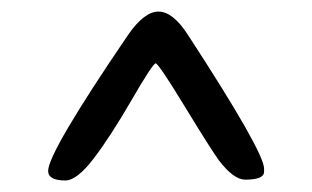

<svg xmlns="http://www.w3.org/2000/svg" viewBox="-20 -690 541 333"><path d="M438 -397.5V-392.1Q438 -378.4 405.3 -378.4Q385.3 -378.4 359.9 -411.6Q347.2 -428.7 301 -504.4Q254.9 -580.1 250 -580.1Q245.1 -580.1 208 -516.1Q170.9 -452.1 142.1 -414.6Q113.3 -377 93.3 -377Q63.5 -377 63.5 -393.6Q63.5 -425.8 202.1 -629.4Q230 -669.9 254.9 -669.9Q279.8 -669.9 305.7 -629.9Q438 -426.8 438 -397.5Z"/></svg>

Font: Averia Libre Light
Style: Regular
Weight: 300
Version: Version 1.002